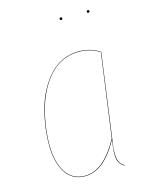

<svg xmlns="http://www.w3.org/2000/svg" viewBox="-107 -762 663 841"><g transform="rotate(-15 224.0 -341.0)"><path d="M255.9 -685.1Q255.9 -679.2 250 -679.2Q244.1 -679.2 244.1 -685.1Q244.1 -690.9 250 -690.9Q255.9 -690.9 255.9 -685.1ZM378.9 -685.1Q378.9 -679.2 373 -679.2Q367.2 -679.2 367.2 -685.1Q367.2 -690.9 373 -690.9Q378.9 -690.9 378.9 -685.1ZM287.1 -526.9Q342.3 -526.9 382.8 -499L331.1 -121.1Q321.8 -68.4 325.4 -37.4Q329.1 -6.3 354 6.8L353 8.8Q342.3 2.9 335.4 -5.6Q328.6 -14.2 325.7 -23.7Q322.8 -33.2 322.5 -47.1Q322.3 -61 323.5 -73.2Q324.7 -85.4 326.7 -103.5Q327.6 -111.3 328.1 -115.2Q261.2 8.8 173.8 8.8Q116.7 8.8 86.4 -38.6Q56.2 -85.9 56.2 -164.1Q56.2 -204.6 62 -245.8Q67.9 -287.1 79.3 -328.4Q90.8 -369.6 110.1 -405Q129.4 -440.4 154.1 -467.8Q178.7 -495.1 213.1 -511Q247.6 -526.9 287.1 -526.9ZM287.1 -524.9Q247.6 -524.9 213.6 -509.3Q179.7 -493.7 155 -466.3Q130.4 -439 111.6 -403.6Q92.8 -368.2 81.3 -327.4Q69.8 -286.6 64 -245.6Q58.1 -204.6 58.1 -164.1Q58.1 -86.4 87.9 -39.8Q117.7 6.8 173.8 6.8Q260.7 6.8 329.1 -121.1L380.9 -498Q341.8 -524.9 287.1 -524.9Z"/></g></svg>

Font: Fira Sans Compressed Two
Style: Italic
Weight: 100
Width: 3
Italic angle: -8°
Designer: Carrois Corporate & Edenspiekermann AG
Foundry: Carrois Corporate GbR & Edenspiekermann AG
Version: Version 4.203;PS 004.203;hotconv 1.0.88;makeotf.lib2.5.64775